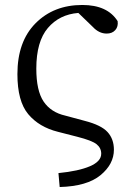

<svg xmlns="http://www.w3.org/2000/svg" viewBox="-20 -548 535 772"><path d="M353 -440 295 -496Q219 -490 172.5 -435.5Q126 -381 126 -272Q126 -183 155.5 -139.5Q185 -96 243 -83L321 -62Q387 -45 412.5 -17Q438 11 438 54Q438 112 384 156.5Q330 201 220 204L215 148Q296 140 341.5 120.5Q387 101 387 70Q387 47 368.5 32Q350 17 291 2L213 -18Q137 -37 93.5 -89Q50 -141 50 -250Q50 -381 123 -454.5Q196 -528 311 -528Q412 -528 453 -463Q456 -441 443.5 -427Q431 -413 409 -413Q378 -413 353 -440Z"/></svg>

Font: Han-Nom Khai
Style: Regular
Weight: 400
Version: Version 1.200;June 22, 2023;FontCreator 14.0.0.2814 64-bit